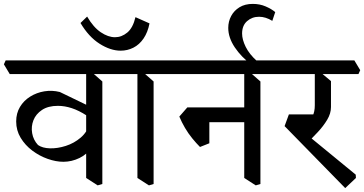

<svg xmlns="http://www.w3.org/2000/svg" viewBox="-50 -918 1868 985"><path d="M275 -88Q237 -88 194.5 -103Q152 -118 115.5 -145.5Q79 -173 56 -211Q33 -249 33 -295Q33 -337 52.5 -369.5Q72 -402 105 -422.5Q138 -443 177.5 -449.5Q217 -456 257 -446L406 -374L395 -325Q355 -351 318.5 -363Q282 -375 247 -375Q197 -375 165.5 -354Q134 -333 121.5 -301Q109 -269 115 -234.5Q121 -200 145 -174Q168 -158 206.5 -157Q245 -156 287.5 -169.5Q330 -183 364 -212Q398 -241 410 -285L423 -165Q398 -127 358 -107.5Q318 -88 275 -88ZM451 33 392 -5V-562L417 -551L475 -500V26ZM0 -538 -30 -588 -21 -608H565L595 -558L586 -538Z M714 33 655 -5V-562L680 -551L738 -500V26ZM565 -538 535 -588 544 -608H828L858 -558L849 -538Z M569 -658Q517 -658 461 -693.5Q405 -729 363 -800L397 -833Q429 -778 467 -752.5Q505 -727 540 -727Q574 -727 603 -751Q632 -775 645 -830L717 -798Q708 -752 686.5 -720.5Q665 -689 634.5 -673.5Q604 -658 569 -658Z M1262 33 1203 -5V-562L1228 -551L1286 -500V26ZM976 -164Q957 -183 936.5 -208Q916 -233 899 -262Q882 -291 870 -320L911 -367H957L1024 -322V-183ZM955 -291 924 -367H1222L1244 -291ZM828 -538 798 -588 807 -608H1376L1406 -558L1397 -538Z M1240 -587Q1188 -625 1154.5 -675Q1121 -725 1121 -775Q1121 -808 1136 -836Q1151 -864 1179 -881Q1207 -898 1247 -898Q1283 -898 1313 -885Q1343 -872 1362 -856L1347 -811Q1313 -832 1279 -832Q1243 -832 1217.5 -809.5Q1192 -787 1192 -746Q1192 -715 1210.5 -677.5Q1229 -640 1269 -604Z M1721 47 1410 -271 1432 -331H1564L1519 -232L1775 -22L1776 -5ZM1524 -183 1475 -269Q1502 -277 1522 -289Q1542 -301 1553.5 -322.5Q1565 -344 1565 -378V-554L1599 -543L1648 -502V-369Q1648 -336 1628.5 -303.5Q1609 -271 1580.5 -240.5Q1552 -210 1524 -183ZM1376 -538 1346 -588 1355 -608H1768L1798 -558L1789 -538Z"/></svg>

Font: Eczar
Style: Regular
Weight: 400
Designer: Vaibhav Singh
Foundry: Rosetta Type Foundry
Version: Version 2.000